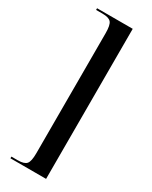

<svg xmlns="http://www.w3.org/2000/svg" viewBox="-228 -808 777 984"><g transform="rotate(30 160.5 -316.0)"><path d="M30 128H241V-760H30V-750H68Q106 -750 119 -734.5Q132 -719 132 -672V40Q132 87 119 102.5Q106 118 68 118H30Z"/></g></svg>

Font: Noto Serif Display Condensed Semi
Style: Regular
Weight: 600
Width: 3
Designer: Monotype Design Team
Foundry: Monotype Imaging Inc.
Version: Version 1.900